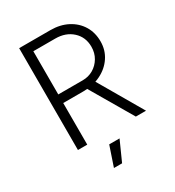

<svg xmlns="http://www.w3.org/2000/svg" viewBox="-211 -822 1040 1143"><g transform="rotate(-30 309.0 -250.0)"><path d="M100 0V-700H315Q381 -700 432 -673.5Q483 -647 511.5 -600.5Q540 -554 540 -493Q540 -433 508.5 -386Q477 -339 423 -312.5Q369 -286 302 -286H164V0ZM498 0 328 -290 381 -321 568 0ZM164 -345H332Q372 -345 404.5 -364Q437 -383 457 -416.5Q477 -450 477 -493Q477 -559 431.5 -600.5Q386 -642 315 -642H164ZM232 200 278 64H349L288 200Z"/></g></svg>

Font: Figtree Light
Style: Regular
Weight: 300
Designer: Erik Kennedy
Foundry: Erik Kennedy
Version: Version 2.001;gftools[0.9.30]